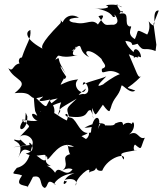

<svg xmlns="http://www.w3.org/2000/svg" viewBox="-20 -665 804 948"><path d="M115 -90C116 -10 47 -8 99 -76C124 -24 146 -64 77 11C106 -16 164 25 133 62C98 3 185 79 107 93C169 124 215 73 214 122C229 120 277 19 346 60C287 60 305 40 406 -3C435 -28 411 34 399 18C344 -19 346 -9 350 50C362 66 442 81 447 105C463 71 475 -11 444 54C385 58 347 30 352 47C386 21 387 -10 296 37C322 15 313 115 335 94C261 108 344 149 275 185C325 149 344 179 339 170C303 221 272 143 252 188C224 146 189 154 231 154C167 129 248 63 219 87C266 33 247 65 179 53C230 133 201 139 174 113C98 56 92 66 70 114C107 30 40 35 51 24C121 43 35 -14 111 52C25 64 20 67 141 49C128 84 127 148 63 164C30 205 49 186 89 201C54 251 87 246 120 257C108 264 119 259 143 208C196 196 170 252 201 263C222 254 207 209 256 248C230 248 282 191 348 191C289 203 282 271 311 231C261 225 376 198 354 252C347 218 438 141 419 188C433 173 462 192 455 130C442 192 489 177 485 177C513 110 609 85 590 123C572 89 565 92 656 76C633 88 640 49 647 49C684 80 671 68 695 15C662 27 663 -27 617 -1C663 -36 632 -98 627 -32C650 -58 603 -68 589 -48C583 -50 596 -76 548 -55C543 -35 481 -55 492 -39C519 -54 460 -72 397 -34C492 -38 485 -83 463 -27C489 -98 437 -111 429 -11C375 7 361 -73 333 -83C268 -94 332 -127 310 -70C266 -89 225 -134 244 -91C270 -169 178 -164 265 -179C242 -161 167 -102 179 -115C230 -130 213 -139 282 -160C260 -102 295 -138 264 -95C283 -135 253 -116 359 -178C304 -126 308 -134 320 -90C427 -75 399 -123 428 -121C447 -85 440 -49 434 -132C456 -86 446 -90 488 -148C528 -92 521 -127 526 -129C541 -188 566 -186 579 -239C580 -259 620 -196 648 -218C587 -242 605 -212 678 -290C661 -273 657 -306 616 -397C703 -362 632 -398 676 -382C677 -418 629 -451 641 -380C678 -390 612 -417 599 -463C658 -457 607 -432 659 -449C692 -402 688 -437 748 -413L752 -444L738 -547L764 -613C718 -618 769 -492 714 -560C734 -493 667 -459 695 -467C754 -462 738 -416 728 -484C640 -526 670 -522 646 -472C595 -500 644 -542 621 -534C585 -543 632 -612 570 -597C592 -640 596 -559 555 -645C606 -607 580 -654 502 -639C538 -627 482 -617 447 -625C557 -605 523 -572 549 -583C529 -616 587 -555 543 -543C497 -544 503 -529 466 -585C533 -609 427 -518 470 -536C437 -582 411 -539 352 -553C321 -554 299 -576 370 -578C302 -617 274 -530 296 -547C255 -590 293 -565 276 -548C174 -445 181 -426 197 -421C110 -466 100 -506 130 -517C135 -474 113 -457 88 -381C65 -382 70 -336 92 -352C39 -357 50 -303 21 -329C51 -262 135 -272 52 -205C163 -217 105 -161 191 -188C203 -189 127 -150 229 -174C199 -143 227 -111 146 -194C154 -93 151 -128 164 -93C119 -125 142 -71 166 -70C126 -58 60 -93 104 -59L107 -109ZM281 -343C263 -378 279 -386 253 -370C278 -415 257 -367 364 -393C306 -382 362 -444 425 -533C325 -427 374 -425 334 -413C403 -472 354 -414 420 -383C382 -420 427 -428 481 -374C488 -353 517 -337 483 -325C479 -282 510 -339 572 -299C540 -288 490 -250 489 -248C442 -227 478 -260 505 -288C475 -274 401 -259 389 -245C390 -292 444 -206 396 -200C377 -206 342 -176 404 -228C393 -181 329 -239 366 -273C284 -266 261 -217 295 -276C291 -290 297 -261 307 -286C246 -373 310 -321 278 -341L304 -302Z"/></svg>

Font: Hussar Lance
Style: Italic
Weight: 700
Foundry: Cannot Into Space Fonts, PlusOne Fonts
Version: Version 2.27